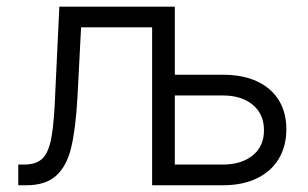

<svg xmlns="http://www.w3.org/2000/svg" viewBox="-20 -550 915 570"><path d="M34.2 -61.5H51.8Q88.9 -61.5 107.2 -80.6Q125.5 -99.6 133.3 -145.3Q141.1 -190.9 144.5 -284.2L156.2 -530.3H499V-328.1H641.6Q701.2 -328.1 743.4 -308.3Q785.6 -288.6 807.9 -252.2Q830.1 -215.8 830.1 -166Q830.1 -116.7 807.9 -79.1Q785.6 -41.5 743.2 -20.8Q700.7 0 641.6 0H431.6V-468.8H220.7L210 -261.7Q204.6 -167 191.4 -112.1Q178.2 -57.1 147 -28.6Q115.7 0 57.6 0H34.2ZM641.6 -61.5Q696.8 -61.5 730.2 -88.6Q763.7 -115.7 763.7 -163.1Q763.7 -211.4 730.2 -239Q696.8 -266.6 641.6 -266.6H499V-61.5Z"/></svg>

Font: Pretendard JP Light
Style: Regular
Weight: 300
Designer: Base glyphs from Inter by Rasmus Andersson; Hangeul glyphs from Noto Sans CJK(Source Han Sans) by Jang Soo-young and Kan
Foundry: Kil Hyung-jin
Version: Version 1.309